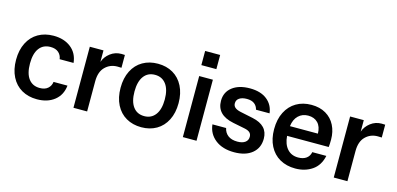

<svg xmlns="http://www.w3.org/2000/svg" viewBox="-66 -1106 3143 1519"><g transform="rotate(15 1506.0 -346.5)"><path d="M482 -343H368Q364 -376 340 -397Q316 -418 274 -418Q215 -418 182.5 -375Q150 -332 150 -250Q150 -168 182.5 -125Q215 -82 274 -82Q316 -82 340 -103Q364 -124 368 -157H482Q474 -79 418 -34.5Q362 10 275 10Q204 10 150 -21Q96 -52 66 -111Q36 -170 36 -250Q36 -330 66 -389Q96 -448 150 -479Q204 -510 275 -510Q362 -510 418 -465.5Q474 -421 482 -343Z M573 0V-500H685V-406Q700 -450 739.5 -480Q779 -510 829 -510Q849 -510 858 -509V-404Q845 -405 825 -405Q766 -405 725.5 -365Q685 -325 685 -247V0Z M1367 -250Q1367 -170 1337 -111Q1307 -52 1253.5 -21Q1200 10 1130 10Q1060 10 1006 -21Q952 -52 922 -111Q892 -170 892 -250Q892 -330 922 -389Q952 -448 1006 -479Q1060 -510 1130 -510Q1200 -510 1253.5 -479Q1307 -448 1337 -389Q1367 -330 1367 -250ZM1006 -250Q1006 -169 1038.5 -125Q1071 -81 1130 -81Q1188 -81 1221 -125Q1254 -169 1254 -250Q1254 -331 1221 -375Q1188 -419 1130 -419Q1071 -419 1038.5 -375Q1006 -331 1006 -250Z M1463 -588V-704H1586V-588ZM1469 -500H1581V0H1469Z M1669 -158H1781Q1789 -120 1817.5 -98.5Q1846 -77 1894 -77Q1935 -77 1957.5 -93.5Q1980 -110 1980 -139Q1980 -161 1966 -174Q1952 -187 1921 -193L1826 -212Q1686 -240 1686 -356Q1686 -427 1739.5 -468.5Q1793 -510 1883 -510Q1971 -510 2023 -469Q2075 -428 2083 -359H1972Q1965 -389 1942.5 -406Q1920 -423 1881 -423Q1843 -423 1820 -408Q1797 -393 1797 -365Q1797 -344 1812 -331Q1827 -318 1858 -311L1963 -289Q2091 -262 2091 -153Q2091 -77 2037.5 -33Q1984 11 1891 11Q1795 11 1736 -35.5Q1677 -82 1669 -158Z M2604 -223H2263Q2268 -156 2301.5 -118Q2335 -80 2391 -80Q2432 -80 2457.5 -98.5Q2483 -117 2489 -150H2604Q2587 -69 2528.5 -29.5Q2470 10 2391 10Q2319 10 2264.5 -21Q2210 -52 2180 -110.5Q2150 -169 2150 -248Q2150 -329 2180 -388Q2210 -447 2263.5 -478.5Q2317 -510 2387 -510Q2456 -510 2505.5 -481Q2555 -452 2581 -400.5Q2607 -349 2607 -284Q2607 -247 2604 -223ZM2494 -303Q2493 -360 2463.5 -390.5Q2434 -421 2384 -421Q2336 -421 2304 -390Q2272 -359 2265 -303Z M2705 0V-500H2817V-406Q2832 -450 2871.5 -480Q2911 -510 2961 -510Q2981 -510 2990 -509V-404Q2977 -405 2957 -405Q2898 -405 2857.5 -365Q2817 -325 2817 -247V0Z"/></g></svg>

Font: CBA Beacon Sans Bold
Style: Regular
Weight: 700
Designer: Wei Huang
Foundry: Wei Huang
Version: Version 1.002